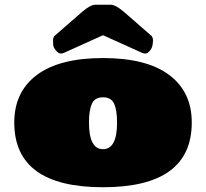

<svg xmlns="http://www.w3.org/2000/svg" viewBox="-20 -765 866 807"><path d="M472 -250Q472 -301 460 -328.5Q448 -356 413 -356Q378 -356 366 -328.5Q354 -301 354 -250Q354 -138 413 -138Q472 -138 472 -250ZM40 -250Q40 -379 135 -450Q230 -521 413 -521Q596 -521 691 -450Q786 -379 786 -250Q786 22 413 22Q40 22 40 -250ZM380 -745H446Q466 -745 501 -715L618 -613Q623 -605 623 -596Q623 -567 611.5 -553.5Q600 -540 591.5 -540Q583 -540 577 -543L413 -617L249 -543Q243 -540 234.5 -540Q226 -540 215 -553Q204 -566 203.5 -577Q203 -588 203 -596.5Q203 -605 208 -613L325 -715Q360 -745 380 -745Z"/></svg>

Font: Chango
Style: Regular
Weight: 400
Designer: Manuel Lupez
Foundry: Fontstage
Version: Version 1.001